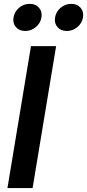

<svg xmlns="http://www.w3.org/2000/svg" viewBox="-20 -964 446 984"><path d="M267.6 -727.5 147 0H18.1L138.7 -727.5ZM322.3 -805.2Q291.5 -805.2 274.4 -825.2Q257.3 -845.2 262.2 -874.5Q267.1 -904.3 290.8 -924.3Q314.5 -944.3 345.2 -944.3Q375.5 -944.3 392.8 -924.3Q410.2 -904.3 405.3 -874.5Q400.4 -845.2 376.5 -825.2Q352.5 -805.2 322.3 -805.2ZM109.4 -805.2Q78.6 -805.2 61.5 -825.2Q44.4 -845.2 49.3 -874.5Q54.2 -904.3 77.9 -924.3Q101.6 -944.3 132.3 -944.3Q162.6 -944.3 179.9 -924.3Q197.3 -904.3 192.4 -874.5Q187.5 -845.2 163.6 -825.2Q139.6 -805.2 109.4 -805.2Z"/></svg>

Font: Inter Display SemiBold
Style: Italic
Weight: 600
Italic angle: -9.39999°
Designer: Rasmus Andersson
Foundry: rsms
Version: Version 4.000;git-a52131595